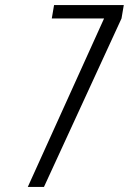

<svg xmlns="http://www.w3.org/2000/svg" viewBox="-20 -740 510 760"><path d="M154 0H90L392 -667H185L194 -720H470L461 -667Z"/></svg>

Font: Economica
Style: Italic
Weight: 400
Designer: Vicente Lamonaca
Foundry: Vicente Lamonaca
Version: Version 1.100